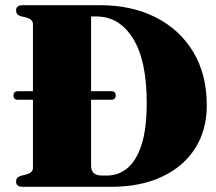

<svg xmlns="http://www.w3.org/2000/svg" viewBox="-20 -720 832 740"><path d="M42 -20Q42 -36.5 59 -42L84 -48.5Q107 -55 107 -73.5V-335.5H49Q32 -335.5 32 -352Q32 -368.5 49.5 -368.5H107V-626.5Q107 -644.5 84.5 -651.5L58.5 -658Q42 -663.5 42 -680Q42 -700 67.5 -700H366Q487.5 -700 580 -653.2Q672.5 -606.5 724.8 -519.8Q777 -433 777 -313.5Q777 -218.5 732 -148Q687 -77.5 604.2 -38.8Q521.5 0 408.5 0H67.5Q42 0 42 -20ZM393 -43.5Q436 -43.5 470.5 -71.5Q505 -99.5 525.2 -161Q545.5 -222.5 545.5 -324Q545.5 -486.5 492.8 -571.5Q440 -656.5 352 -656.5H331V-368.5H408.5Q426 -368.5 426 -352Q426 -335.5 408.5 -335.5H331V-82Q331 -43.5 371.5 -43.5Z"/></svg>

Font: Fraunces 72pt S000 Black
Style: Regular
Weight: 900
Version: Version 1.000; ttfautohint (v1.8.3)